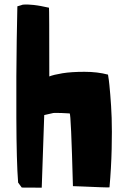

<svg xmlns="http://www.w3.org/2000/svg" viewBox="-20 -844 581 869"><path d="M203.1 -498Q222.7 -505.9 262.9 -512.5Q303.2 -519 362.3 -519Q421.4 -519 468.8 -506.3Q470.2 -498 472.4 -482.9Q474.6 -467.8 479 -416.7Q483.4 -365.7 485.4 -310.3Q487.3 -254.9 485.4 -169.2Q483.4 -83.5 475.6 3.9Q475.6 4.9 434.1 3.4Q392.6 2 351.6 0L310.1 -1.5Q301.3 -330.1 295.4 -330.6Q277.3 -332 258.8 -332.5Q240.2 -333 230.5 -333L221.2 -332.5L180.2 -323.2L168.9 5.4L78.6 4.9L62 -17.6Q54.7 -110.8 54 -310.3Q53.2 -509.8 55.7 -662.6L58.6 -815.4L83 -822.8Q123.5 -827.1 201.7 -809.1Q203.1 -809.1 203.1 -498Z"/></svg>

Font: Noot
Style: Regular
Weight: 400
Designer: Amos Jerbi
Foundry: Amos Jerbi
Version: Version 1.000;PS 001.001;hotconv 1.0.56